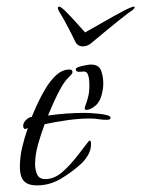

<svg xmlns="http://www.w3.org/2000/svg" viewBox="-20 -553 427 580"><path d="M385 -533Q385 -533 386 -532.5Q387 -532 387 -531Q386 -527 379 -521.5Q372 -516 368 -514Q356 -505 335.5 -488.5Q315 -472 295 -455.5Q275 -439 262 -428Q247 -413 230 -413Q214 -413 207 -428Q202 -439 193.5 -455.5Q185 -472 176 -488.5Q167 -505 161 -514Q160 -516 157 -521.5Q154 -527 155 -531Q157 -533 159 -533Q164 -533 179.5 -517.5Q195 -502 212 -483Q229 -464 237 -455Q264 -470 296 -488.5Q328 -507 353 -520Q378 -533 385 -533ZM241 -221Q236 -221 236 -226Q236 -229 237 -231Q243 -247 246.5 -261.5Q250 -276 250 -292Q250 -298 249.5 -308.5Q249 -319 245.5 -328Q242 -337 233 -337Q229 -337 226 -336.5Q223 -336 219 -336Q209 -336 209 -344Q209 -348 218.5 -351Q228 -354 239 -356Q250 -358 254 -358Q279 -358 285.5 -339.5Q292 -321 292 -301Q292 -282 285.5 -261Q279 -240 262 -229Q258 -226 252 -223.5Q246 -221 241 -221ZM92 7Q63 7 51.5 -7Q40 -21 40 -48Q40 -78 47 -108Q54 -138 64 -166L55 -163Q50 -166 50 -173Q50 -182 58.5 -190.5Q67 -199 76 -200Q82 -215 93 -239Q104 -263 118.5 -287Q133 -311 151 -327Q169 -343 190 -343Q199 -343 199 -335Q199 -332 195 -327.5Q191 -323 189 -321Q176 -309 164 -287.5Q152 -266 142 -243.5Q132 -221 125 -204Q153 -208 180.5 -210Q208 -212 236 -212Q239 -212 251 -211.5Q263 -211 278 -209.5Q293 -208 303.5 -205Q314 -202 314 -197Q314 -193 309.5 -192Q305 -191 303 -191Q290 -191 278 -193Q266 -195 253 -195Q219 -195 184 -190Q149 -185 115 -178Q105 -152 95.5 -119Q86 -86 86 -57Q86 -41 92 -26.5Q98 -12 117 -12Q144 -12 168.5 -33.5Q193 -55 214 -82.5Q235 -110 249 -128H250Q254 -128 254.5 -124Q255 -120 255 -118Q255 -101 247 -86.5Q239 -72 227 -60Q200 -35 165.5 -14Q131 7 92 7Z"/></svg>

Font: Moon Dance
Style: Regular
Weight: 400
Designer: Robert E. Leuschke
Foundry: Robert E. Leuschke
Version: Version 1.010; ttfautohint (v1.8.3)